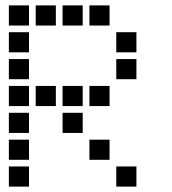

<svg xmlns="http://www.w3.org/2000/svg" viewBox="-20 -708 640 715"><path d="M14 -688Q13 -688 13 -688Q13 -688 13 -687V-614Q13 -613 13 -613Q13 -613 14 -613H87Q88 -613 88 -613Q88 -613 88 -614V-687Q88 -688 88 -688Q88 -688 87 -688ZM114 -688Q113 -688 113 -688Q113 -688 113 -687V-614Q113 -613 113 -613Q113 -613 114 -613H187Q188 -613 188 -613Q188 -613 188 -614V-687Q188 -688 188 -688Q188 -688 187 -688ZM214 -688Q213 -688 213 -688Q213 -688 213 -687V-614Q213 -613 213 -613Q213 -613 214 -613H287Q288 -613 288 -613Q288 -613 288 -614V-687Q288 -688 288 -688Q288 -688 287 -688ZM314 -688Q313 -688 313 -688Q313 -688 313 -687V-614Q313 -613 313 -613Q313 -613 314 -613H387Q388 -613 388 -613Q388 -613 388 -614V-687Q388 -688 388 -688Q388 -688 387 -688ZM14 -588Q13 -588 13 -588Q13 -588 13 -587V-514Q13 -513 13 -513Q13 -513 14 -513H87Q88 -513 88 -513Q88 -513 88 -514V-587Q88 -588 88 -588Q88 -588 87 -588ZM414 -588Q413 -588 413 -588Q413 -588 413 -587V-514Q413 -513 413 -513Q413 -513 414 -513H487Q488 -513 488 -513Q488 -513 488 -514V-587Q488 -588 488 -588Q488 -588 487 -588ZM14 -488Q13 -488 13 -488Q13 -488 13 -487V-414Q13 -413 13 -413Q13 -413 14 -413H87Q88 -413 88 -413Q88 -413 88 -414V-487Q88 -488 88 -488Q88 -488 87 -488ZM414 -488Q413 -488 413 -488Q413 -488 413 -487V-414Q413 -413 413 -413Q413 -413 414 -413H487Q488 -413 488 -413Q488 -413 488 -414V-487Q488 -488 488 -488Q488 -488 487 -488ZM14 -388Q13 -388 13 -388Q13 -388 13 -387V-314Q13 -313 13 -313Q13 -313 14 -313H87Q88 -313 88 -313Q88 -313 88 -314V-387Q88 -388 88 -388Q88 -388 87 -388ZM114 -388Q113 -388 113 -388Q113 -388 113 -387V-314Q113 -313 113 -313Q113 -313 114 -313H187Q188 -313 188 -313Q188 -313 188 -314V-387Q188 -388 188 -388Q188 -388 187 -388ZM214 -388Q213 -388 213 -388Q213 -388 213 -387V-314Q213 -313 213 -313Q213 -313 214 -313H287Q288 -313 288 -313Q288 -313 288 -314V-387Q288 -388 288 -388Q288 -388 287 -388ZM314 -388Q313 -388 313 -388Q313 -388 313 -387V-314Q313 -313 313 -313Q313 -313 314 -313H387Q388 -313 388 -313Q388 -313 388 -314V-387Q388 -388 388 -388Q388 -388 387 -388ZM14 -288Q13 -288 13 -288Q13 -288 13 -287V-214Q13 -213 13 -213Q13 -213 14 -213H87Q88 -213 88 -213Q88 -213 88 -214V-287Q88 -288 88 -288Q88 -288 87 -288ZM214 -288Q213 -288 213 -288Q213 -288 213 -287V-214Q213 -213 213 -213Q213 -213 214 -213H287Q288 -213 288 -213Q288 -213 288 -214V-287Q288 -288 288 -288Q288 -288 287 -288ZM14 -188Q13 -188 13 -188Q13 -188 13 -187V-114Q13 -113 13 -113Q13 -113 14 -113H87Q88 -113 88 -113Q88 -113 88 -114V-187Q88 -188 88 -188Q88 -188 87 -188ZM314 -188Q313 -188 313 -188Q313 -188 313 -187V-114Q313 -113 313 -113Q313 -113 314 -113H387Q388 -113 388 -113Q388 -113 388 -114V-187Q388 -188 388 -188Q388 -188 387 -188ZM14 -88Q13 -88 13 -88Q13 -88 13 -87V-14Q13 -13 13 -13Q13 -13 14 -13H87Q88 -13 88 -13Q88 -13 88 -14V-87Q88 -88 88 -88Q88 -88 87 -88ZM414 -88Q413 -88 413 -88Q413 -88 413 -87V-14Q413 -13 413 -13Q413 -13 414 -13H487Q488 -13 488 -13Q488 -13 488 -14V-87Q488 -88 488 -88Q488 -88 487 -88Z"/></svg>

Font: Doto Black
Style: Bold
Weight: 700
Monospace: yes
Version: Version 1.000